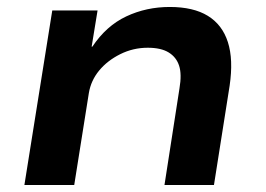

<svg xmlns="http://www.w3.org/2000/svg" viewBox="-20 -531 762 551"><path d="M50 0 130 -501H260L243 -397H245Q285 -457 342.5 -484Q400 -511 467 -511Q535 -511 576.5 -485.5Q618 -460 634 -410Q650 -360 639 -285L594 0H452L495 -277Q502 -318 494 -342.5Q486 -367 464 -380.5Q442 -394 404 -394Q362 -394 325 -375.5Q288 -357 264.5 -328.5Q241 -300 235 -264L193 0Z"/></svg>

Font: Nunito Sans 7pt SemiExpanded
Style: Bold Italic
Weight: 700
Width: 6
Italic angle: -9°
Designer: Vernon Adams
Foundry: Vernon Adams
Version: Version 3.101;gftools[0.9.27]